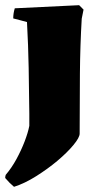

<svg xmlns="http://www.w3.org/2000/svg" viewBox="-46 -502 386 740"><path d="M8 218Q-9 204 -26 184Q-26 181 -25.5 178Q-25 175 -24 172Q-1 145 17.5 111Q36 77 49 43Q62 9 67 -17V-64Q66 -154 64.5 -240Q63 -326 58 -417Q45 -421 32 -424Q19 -427 5 -431Q5 -451 11 -470L259 -482L276 -465L269 -430Q263 -328 262 -218.5Q261 -109 261 13Q261 28 237 57Q213 86 175 118Q138 149 93.5 177Q49 205 8 218Z"/></svg>

Font: Labrada Black
Style: Regular
Weight: 900
Designer: Mercedes Jáuregui
Foundry: Omnibus-Type Team
Version: Version 1.000; ttfautohint (v1.8.4.7-5d5b)